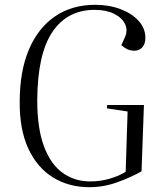

<svg xmlns="http://www.w3.org/2000/svg" viewBox="-20 -765 666 799"><path d="M579 -328 569 -52Q525 -27 468 -6.5Q411 14 352 14Q266 14 200 -27Q134 -68 97.5 -147.5Q61 -227 62 -341Q62 -468 100 -558Q138 -648 208.5 -696.5Q279 -745 377 -745Q434 -745 481.5 -727Q529 -709 557 -678Q585 -647 585 -607Q585 -582 572 -568Q559 -554 540 -554Q522 -554 509 -560.5Q496 -567 485 -577L499 -608Q513 -638 500.5 -664.5Q488 -691 455 -707.5Q422 -724 374 -724Q260 -724 198 -632Q136 -540 135 -348Q135 -231 163 -156Q191 -81 241 -45.5Q291 -10 355 -10Q398 -10 437 -21.5Q476 -33 503 -50L511 -301L425 -314L426 -328Z"/></svg>

Font: Literata 72pt Light
Style: Italic
Weight: 300
Italic angle: -2°
Designer: Latin by Veronika Burian and Jose Scaglione. Greek by Irene Vlachou. Cyrillic by Vera Evstafieva
Foundry: TypeTogether
Version: Version 3.002